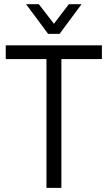

<svg xmlns="http://www.w3.org/2000/svg" viewBox="-20 -910 521 930"><path d="M473.6 -624H277.3V0H205.1V-624H7.8V-690.4H473.6ZM106.4 -889.6H168L241.2 -794.9L313.5 -889.6H375L268.6 -746.1H212.9Z"/></svg>

Font: DINish
Style: Regular
Weight: 400
Designer: Bert Driehuis
Foundry: Playbeing
Version: Version 3.008; git-95204e4c-release